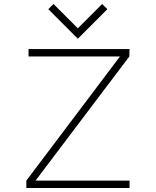

<svg xmlns="http://www.w3.org/2000/svg" viewBox="-20 -942 780 962"><path d="M629 -696 628 -659 158 -37H629V0H112V-37L581 -659H123V-696ZM222 -896 370 -748 518 -896 492 -922 370 -800 248 -922Z"/></svg>

Font: M Major Mono Display
Style: Regular
Weight: 400
Designer: Emre Parlak
Foundry: Emre Parlak
Version: Version 2.000; ttfautohint (v1.8) -l 8 -r 50 -G 200 -x 14 -D